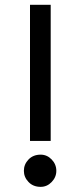

<svg xmlns="http://www.w3.org/2000/svg" viewBox="-20 -750 330 784"><path d="M187 -730.5V-174.5H102.5V-730.5ZM146 13Q115.5 13 96.5 -6.8Q77.5 -26.5 77.5 -52.5Q77.5 -79 96.5 -98.8Q115.5 -118.5 146 -118.5Q172 -118.5 191 -98.8Q210 -79 210 -52.5Q210 -26.5 191 -6.8Q172 13 146 13Z"/></svg>

Font: MM Phetkon
Style: Regular
Weight: 400
Designer: Khon Soe Zaw Thu
Version: Version 1.00 July 15, 2016, initial release